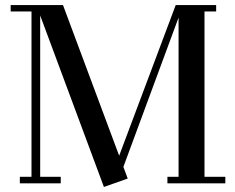

<svg xmlns="http://www.w3.org/2000/svg" viewBox="-20 -722 927 756"><path d="M22 -676.8V-702.1H228L449.2 -108.9L671.9 -702.1H831.1V-676.8H785.2V-25.9H867.2V0H639.2V-25.9H683.1V-652.8L465.8 -64.9L482.9 -19L389.2 14.2L138.2 -661.1V-25.9H219.2V0H58.1V-25.9H104V-676.8Z"/></svg>

Font: Dehuti
Style: Bold
Weight: 700
Version: Version 1.2